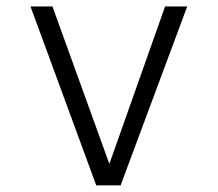

<svg xmlns="http://www.w3.org/2000/svg" viewBox="-20 -558 655 578"><path d="M476.9 -538.5H543.6L343.1 0H269.7L71.8 -538.5H137.9L309.2 -64.6Z"/></svg>

Font: Fira Code Fixed Light
Style: Regular
Weight: 300
Monospace: yes
Designer: Carrois Corporate, Edenspiekermann AG, Nikita Prokopov
Foundry: Carrois Corporate, Edenspiekermann AG, Nikita Prokopov
Version: Version 5.002